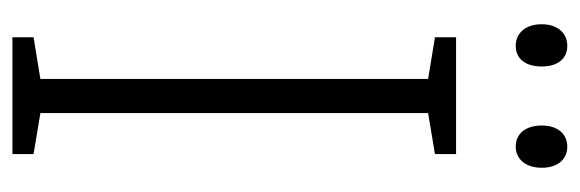

<svg xmlns="http://www.w3.org/2000/svg" viewBox="-332 -601 933 309"><g transform="rotate(90 134.5 -446.5)"><path d="M19 -852C19 -826 33 -810 54 -810C74 -810 87 -825 87 -852C87 -878 74 -893 54 -893C33 -893 19 -877 19 -852ZM182 -852C182 -826 195 -810 216 -810C236 -810 250 -826 250 -852C250 -878 236 -893 216 -893C196 -893 182 -878 182 -852ZM228 0V-34L162 -45V-669L228 -680V-714H40V-680L107 -669V-45L40 -34V0Z"/></g></svg>

Font: Noto Sans Kannada Condensed Light
Style: Regular
Weight: 300
Width: 3
Designer: Jelle Bosma - Monotype Design Team
Foundry: Monotype Imaging Inc.
Version: Version 2.005